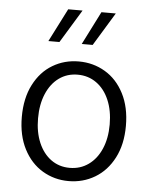

<svg xmlns="http://www.w3.org/2000/svg" viewBox="-52 -755 643 812"><g transform="rotate(5 269.5 -349.0)"><path d="M490.7 -241.2Q490.7 -162.6 460.9 -105.2Q431.2 -47.9 380.6 -17.8Q330.1 12.2 269 12.2Q208.5 12.2 158.2 -17.8Q107.9 -47.9 78.4 -105.2Q48.8 -162.6 48.8 -241.2Q48.8 -320.8 78.4 -378.4Q107.9 -436 158 -465.8Q208 -495.6 269 -495.6Q330.1 -495.6 380.6 -465.8Q431.2 -436 460.9 -378.4Q490.7 -320.8 490.7 -241.2ZM421.9 -241.2Q421.9 -300.3 402.6 -345.2Q383.3 -390.1 348.6 -414.8Q314 -439.5 269 -439.5Q224.1 -439.5 189.9 -414.8Q155.8 -390.1 136.7 -345.2Q117.7 -300.3 117.7 -241.2Q117.7 -182.6 136.7 -137.9Q155.8 -93.3 189.9 -68.6Q224.1 -43.9 269 -43.9Q314 -43.9 348.6 -68.6Q383.3 -93.3 402.6 -137.9Q421.9 -182.6 421.9 -241.2ZM265.6 -711.4 179.7 -570.3H132.8L204.6 -711.4ZM406.7 -711.4 320.8 -570.3H274.4L345.7 -711.4Z"/></g></svg>

Font: Varta
Style: Light
Weight: 300
Designer: Joana Correia, Viktoriya Grabowska, Eben Sorkin
Foundry: Sorkin Type
Version: Version 1.002; ttfautohint (v1.3) -l 8 -r 24 -G 200 -x 12 -H